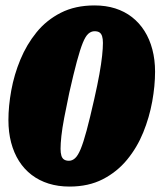

<svg xmlns="http://www.w3.org/2000/svg" viewBox="-20 -676 600 707"><path d="M236 11Q194 11 159 0Q124 -11 96.5 -32Q69 -53 50 -83Q31 -113 21 -151Q11 -189 11 -234Q11 -285 21.5 -343Q32 -401 55 -456.5Q78 -512 114.5 -557Q151 -602 204 -629Q257 -656 328 -656Q370 -656 404.5 -645Q439 -634 466 -613Q493 -592 512 -562Q531 -532 541 -494Q551 -456 551 -412Q551 -360 540.5 -302Q530 -244 507.5 -188.5Q485 -133 448 -88Q411 -43 358.5 -16Q306 11 236 11ZM234 -84Q246 -84 256.5 -93.5Q267 -103 277 -127Q287 -151 299 -195.5Q311 -240 327 -311Q339 -364 346 -403Q353 -442 356 -470.5Q359 -499 359 -518Q359 -533 356 -542.5Q353 -552 346.5 -556.5Q340 -561 328 -561Q316 -561 305.5 -552Q295 -543 285 -518.5Q275 -494 263 -449.5Q251 -405 235 -334Q224 -282 216.5 -242.5Q209 -203 206 -175Q203 -147 203 -128Q203 -113 206 -103Q209 -93 216 -88.5Q223 -84 234 -84Z"/></svg>

Font: Roboto Serif 20pt Black
Style: Italic
Weight: 900
Italic angle: -10°
Version: Version 1.008